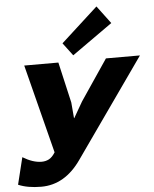

<svg xmlns="http://www.w3.org/2000/svg" viewBox="-89 -1052 1062 1327"><g transform="rotate(-5 442.5 -389.0)"><path d="M665 -629.9H900.9L419.9 53.2Q307.1 214.8 143.1 214.8Q48.8 214.8 -16.1 187L29.8 0Q100.6 43 160.2 43Q188.5 43 211.4 31Q234.4 19 254.9 -14.2L98.1 -629.9H335L399.9 -347.2L409.2 -237.8H411.1L474.1 -347.2ZM630.9 -993.2 723.1 -870.1 441.9 -670.9 375 -759.8Z"/></g></svg>

Font: Sinkin Sans 900 X Black Italic
Style: Regular
Weight: 950
Italic angle: -112°
Designer: Keith Bates
Foundry: K-Type
Version: Sinkin Sans (version 1.0)  by Keith Bates   •   © 2014   www